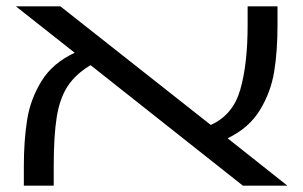

<svg xmlns="http://www.w3.org/2000/svg" viewBox="-20 -584 954 604"><path d="M744 0 265 -379Q218 -351 193 -313Q168 -275 158.5 -216Q149 -157 149 -60V0H55V-60Q55 -143 65.5 -208Q76 -273 111 -329.5Q146 -386 215 -418L30 -564H170L643 -191Q713 -222 736 -302.5Q759 -383 759 -505V-564H853V-505Q853 -423 842.5 -358.5Q832 -294 797.5 -237.5Q763 -181 696 -149L884 0Z"/></svg>

Font: FiraGO
Style: Regular
Weight: 400
Designer: bBox Type
Foundry: bBox Type GmbH
Version: Version 1.001;April 20, 2020;FontCreator 12.0.0.2555 64-bit